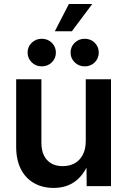

<svg xmlns="http://www.w3.org/2000/svg" viewBox="-20 -922 630 951"><path d="M245.6 8.8Q190.9 8.8 148.9 -14.9Q106.9 -38.6 83.5 -84.2Q60.1 -129.9 60.1 -195.8V-529.3H185.1V-215.3Q185.1 -159.7 213.1 -129.4Q241.2 -99.1 290.5 -99.1Q323.7 -99.1 349.4 -113Q375 -127 389.9 -155Q404.8 -183.1 404.8 -225.1V-529.3H529.8V0H409.2L408.2 -132.8H426.3Q401.9 -63 356.9 -27.1Q312 8.8 245.6 8.8ZM399.4 -593.3Q370.1 -593.3 349.9 -613.3Q329.6 -633.3 329.6 -661.6Q329.6 -690.4 349.9 -710.2Q370.1 -730 399.4 -730Q429.2 -730 449.2 -710.2Q469.2 -690.4 469.2 -661.6Q469.2 -632.8 449.2 -613Q429.2 -593.3 399.4 -593.3ZM186.5 -593.3Q157.2 -593.3 137 -613.3Q116.7 -633.3 116.7 -661.6Q116.7 -690.4 137 -710.2Q157.2 -730 186.5 -730Q216.3 -730 236.6 -710.2Q256.8 -690.4 256.8 -661.6Q256.8 -632.8 236.6 -613Q216.3 -593.3 186.5 -593.3ZM251.5 -767.1 321.3 -902.3H437L335.9 -767.1Z"/></svg>

Font: Inter 24pt SemiBold
Style: Regular
Weight: 600
Designer: Rasmus Andersson
Foundry: rsms
Version: Version 4.001;git-66647c0bb